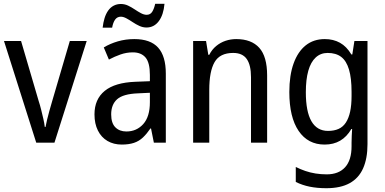

<svg xmlns="http://www.w3.org/2000/svg" viewBox="-20 -752 2030 1012"><path d="M171 0 1 -536H91L184 -219Q191 -198 197 -173.5Q203 -149 208.5 -125.5Q214 -102 216 -83H220Q223 -99 228 -120.5Q233 -142 240 -166.5Q247 -191 253 -212L348 -536H437L267 0Z M688 -546Q773 -546 813.5 -501Q854 -456 854 -364V0H791L776 -75H773Q754 -47 733.5 -27.5Q713 -8 686 1Q659 10 622 10Q579 10 546.5 -9Q514 -28 496 -64Q478 -100 478 -149Q478 -229 532 -273Q586 -317 694 -321L770 -324V-357Q770 -422 747 -449Q724 -476 680 -476Q647 -476 615.5 -465Q584 -454 554 -438L527 -502Q560 -522 601 -534Q642 -546 688 -546ZM707 -260Q629 -257 597.5 -229Q566 -201 566 -149Q566 -103 588 -81Q610 -59 646 -59Q700 -59 735 -98Q770 -137 770 -213V-263ZM847 -732Q842 -674 817 -640.5Q792 -607 752 -607Q733 -607 714.5 -615.5Q696 -624 679 -635.5Q662 -647 646 -655.5Q630 -664 617 -664Q598 -664 587 -649Q576 -634 571 -606H521Q524 -633 531 -656Q538 -679 550 -696Q562 -713 579 -722Q596 -731 617 -731Q637 -731 655 -722.5Q673 -714 690 -702.5Q707 -691 723 -682.5Q739 -674 753 -674Q772 -674 782 -689.5Q792 -705 798 -732Z M1225 -546Q1305 -546 1346.5 -500Q1388 -454 1388 -354V0H1303V-345Q1303 -409 1280.5 -441Q1258 -473 1209 -473Q1139 -473 1111 -424.5Q1083 -376 1083 -278V0H998V-536H1066L1078 -463H1083Q1097 -491 1119.5 -509.5Q1142 -528 1169 -537Q1196 -546 1225 -546Z M1692 -546Q1737 -546 1772 -526.5Q1807 -507 1832 -465H1837L1848 -536H1917V8Q1917 83 1894 135Q1871 187 1823 213.5Q1775 240 1700 240Q1652 240 1612.5 232Q1573 224 1539 207V128Q1563 140 1589 149Q1615 158 1643.5 162.5Q1672 167 1702 167Q1765 167 1799 129.5Q1833 92 1833 19V0Q1833 -14 1834 -36Q1835 -58 1836 -72H1832Q1808 -31 1773 -10.5Q1738 10 1691 10Q1603 10 1554 -62Q1505 -134 1505 -267Q1505 -355 1527.5 -417.5Q1550 -480 1591.5 -513Q1633 -546 1692 -546ZM1707 -473Q1670 -473 1644 -449Q1618 -425 1605 -379Q1592 -333 1592 -266Q1592 -164 1621.5 -113Q1651 -62 1709 -62Q1741 -62 1764.5 -72.5Q1788 -83 1803 -106Q1818 -129 1825.5 -163.5Q1833 -198 1833 -246V-268Q1833 -340 1819.5 -385.5Q1806 -431 1778.5 -452Q1751 -473 1707 -473Z"/></svg>

Font: Noto Sans Display SemiCondensed
Style: Regular
Weight: 400
Width: 4
Version: Version 2.003